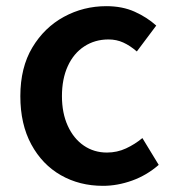

<svg xmlns="http://www.w3.org/2000/svg" viewBox="-20 -589 562 623"><path d="M314 14Q238 14 177.5 -20.5Q117 -55 81.5 -120.5Q46 -186 46 -277Q46 -370 85 -435Q124 -500 187.5 -534.5Q251 -569 325 -569Q377 -569 417 -551Q457 -533 487 -506L424 -422Q402 -441 380 -451Q358 -461 332 -461Q288 -461 253.5 -438.5Q219 -416 200 -374.5Q181 -333 181 -277Q181 -222 200 -180.5Q219 -139 252 -116.5Q285 -94 327 -94Q360 -94 389 -107.5Q418 -121 442 -141L495 -54Q456 -20 408.5 -3Q361 14 314 14Z"/></svg>

Font: Noto Sans KR Thin SemiBold
Style: Regular
Weight: 600
Version: Version 2.004-H2;hotconv 1.0.118;makeotfexe 2.5.65603